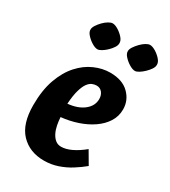

<svg xmlns="http://www.w3.org/2000/svg" viewBox="-168 -741 743 840"><g transform="rotate(30 204.0 -321.5)"><path d="M189.1 13.8Q116.5 13.8 72.2 -32.6Q28 -79.1 28 -173.3Q28 -248.9 47.6 -303.9Q67.3 -358.9 99.5 -394.6Q131.7 -430.4 171.2 -447.6Q210.6 -464.9 249.2 -464.9Q311.2 -464.9 344.6 -431.9Q378 -398.9 378 -353.1Q378 -318.3 359.9 -289.7Q341.8 -261.2 310.6 -239.8Q279.5 -218.4 240 -205.2Q200.4 -191.9 157.6 -187.7Q158.8 -167.6 162.7 -147.9Q166.6 -128.1 174.8 -111.9Q183 -95.7 195 -86Q207 -76.3 224 -76.3Q247.6 -76.3 276 -89.8Q304.4 -103.4 334 -127.8L371.4 -63.9Q348 -44.4 319.5 -26.5Q291 -8.5 258.2 2.6Q225.3 13.8 189.1 13.8ZM154.2 -253.3Q205 -258.1 234.9 -282Q264.9 -305.9 264.9 -340.3Q264.9 -359.8 254.3 -373Q243.7 -386.2 226.2 -386.2Q215.5 -386.2 204 -381.6Q192.6 -376.9 182.5 -363.2Q172.4 -349.4 164.8 -323.2Q157.1 -296.9 154.2 -253.3ZM148.6 -525Q136.7 -525 120.2 -535Q103.7 -545.1 91.2 -559.1Q78.6 -573 79.6 -585.9Q79.6 -595.1 87.3 -607.2Q95.1 -619.3 106.4 -630.9Q117.7 -642.5 129.9 -649.8Q142 -657 150.8 -657Q162.7 -657 178.9 -647.2Q195.1 -637.3 207.7 -623.1Q220.2 -608.9 219.2 -594.9Q219.2 -585.2 211.5 -573.4Q203.8 -561.6 192.2 -550.5Q180.6 -539.4 168.7 -532.2Q156.8 -525 148.6 -525ZM337.8 -525Q325.8 -525 309.1 -535Q292.5 -545.1 279.9 -559.1Q267.3 -573 268.3 -585.9Q268.3 -595.1 276.3 -607.2Q284.3 -619.3 295.6 -630.9Q306.9 -642.5 318.8 -649.8Q330.7 -657 339.5 -657Q351.4 -657 367.9 -647.2Q384.3 -637.3 396.9 -623.1Q409.4 -608.9 408.4 -594.9Q408.4 -585.2 400.5 -573.4Q392.5 -561.6 380.9 -550.5Q369.3 -539.4 357.7 -532.2Q346 -525 337.8 -525Z"/></g></svg>

Font: Ancizar Sans Thin
Style: Italic
Weight: 100
Italic angle: -4°
Designer: Cesar Puertas, Viviana Monsalve, Julian Moncada, Julian Prieto, Jose Castro, Mariel Hernandez, Felipe Aragon, Sara Alarc
Version: Version 8.100